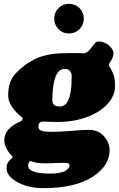

<svg xmlns="http://www.w3.org/2000/svg" viewBox="-20 -786 621 999"><path d="M284.4 -634.3Q262.2 -656.7 262.2 -689Q262.2 -721.2 284.4 -743.7Q306.6 -766.1 338.9 -766.1Q371.1 -766.1 393.6 -743.7Q416 -721.2 416 -689Q416 -656.7 393.6 -634.3Q371.1 -611.8 338.9 -611.8Q306.6 -611.8 284.4 -634.3ZM22.5 -290Q22.5 -362.8 60.5 -402.8Q82 -425.8 103.8 -442.6Q125.5 -459.5 156.5 -475.8Q187.5 -492.2 228.5 -500.7Q269.5 -509.3 318.8 -509.3Q338.4 -509.3 360.8 -509.5Q383.3 -509.8 387.7 -509.8Q392.6 -509.8 402.3 -509.3Q412.1 -508.8 415 -508.8Q425.8 -508.8 435.5 -516.6Q446.8 -525.4 460 -543.2Q473.1 -561 475.1 -563Q482.4 -570.3 494.1 -570.3Q505.9 -570.3 521.7 -564.5Q537.6 -558.6 547.4 -549.3Q559.1 -538.1 564.7 -528.3Q570.3 -518.6 570.3 -512.5Q570.3 -506.3 569.8 -500Q565.9 -480 549.3 -456.5Q543.9 -448.7 546.4 -444.8Q566.4 -413.1 572.5 -392.1Q578.6 -371.1 578.6 -337.9Q578.6 -288.1 539.8 -245.4Q501 -202.6 432.1 -177Q363.3 -151.4 280.3 -151.4Q265.6 -151.4 236.6 -152.3Q207.5 -153.3 203.6 -153.3Q191.4 -153.3 185.5 -146.5Q179.7 -139.2 179.7 -127.4Q179.7 -111.3 196 -105.7Q212.4 -100.1 251 -100.1Q288.1 -100.1 352.1 -105.2Q416 -110.4 441.4 -110.4Q491.2 -110.4 520.8 -77.4Q550.3 -44.4 550.3 -4.4Q550.3 77.1 461.4 134.3Q370.6 192.9 204.6 192.9Q127 192.9 70.6 161.6Q14.2 130.4 14.2 90.3Q14.2 81.1 15.4 74.2Q16.6 67.4 20.5 61Q24.4 54.7 25.9 52.5Q27.3 50.3 34.7 43.5Q42 36.6 43.5 35.2Q46.4 32.2 46.4 30.3L42.5 24.9L39.6 22Q36.6 19 35.2 17.3Q33.7 15.6 30.3 11.7Q26.9 7.8 24.9 4.9Q22.9 2 19.5 -2.9Q16.1 -7.8 14.2 -12Q12.2 -16.1 9.8 -21.7Q7.3 -27.3 5.9 -32.5Q4.4 -37.6 3.4 -43.9Q2.4 -50.3 2.4 -56.6Q2.4 -117.2 83.5 -152.8Q97.7 -158.7 97.7 -168Q97.7 -174.3 85.9 -183.1Q64 -199.2 43.2 -228.8Q22.5 -258.3 22.5 -290ZM289.6 -231.9Q316.9 -231.9 331.1 -256.8Q353 -293.5 353 -388.2Q353 -406.7 343.5 -417.2Q334 -427.7 317.4 -427.7Q293 -427.7 279.3 -406.7Q252.4 -365.7 252.4 -262.2Q252.4 -248 262 -240Q271.5 -231.9 289.6 -231.9ZM126.5 75.7Q126.5 117.2 241.7 117.2Q270.5 117.2 291.5 112.8Q312.5 108.4 322.8 101.3Q333 94.2 337.6 87.6Q342.3 81.1 342.3 74.2Q342.3 61 314.5 61Q293.9 61 265.1 62.5Q236.3 64 216.3 64Q171.9 64 148.4 54.7Q139.6 51.3 139.2 51.3Q135.7 51.3 131.3 57.6Q126.5 64.9 126.5 75.7Z"/></svg>

Font: Cooper* Black
Style: Italic
Weight: 900
Italic angle: -7°
Designer: Owen Earl
Foundry: indestructible type*
Version: Version 0.001